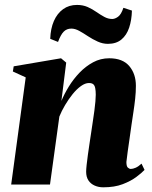

<svg xmlns="http://www.w3.org/2000/svg" viewBox="-20 -768 633 799"><path d="M235.5 -348Q247.5 -377 266.5 -408Q285.5 -439 311.2 -465.8Q337 -492.5 367.8 -509Q398.5 -525.5 434.5 -525.5Q490.5 -525.5 518 -493Q545.5 -460.5 545.5 -411Q545.5 -384.5 542.5 -357Q539.5 -329.5 535.2 -301.8Q531 -274 527 -247Q524 -222.5 519.5 -193.5Q515 -164.5 511.5 -137.8Q508 -111 506 -94Q506 -76 512 -70.5Q518 -65 524.5 -65Q533 -65 544.5 -70Q556 -75 569 -87L581.5 -61Q570 -48.5 547.2 -31.5Q524.5 -14.5 490.5 -1.5Q456.5 11.5 409.5 11.5Q390 11.5 373.8 4.2Q357.5 -3 348 -17.2Q338.5 -31.5 338.5 -53.5Q338.5 -63 340.5 -81.8Q342.5 -100.5 345.8 -124.2Q349 -148 352.8 -172.5Q356.5 -197 359.5 -217Q363 -241 366.5 -264Q370 -287 372.8 -307.8Q375.5 -328.5 377 -345.5Q378.5 -362.5 378.5 -373.5Q378.5 -390.5 376.2 -401.5Q374 -412.5 368 -417.5Q362 -422.5 350 -422.5Q334.5 -422.5 316.8 -409.8Q299 -397 282.2 -376.2Q265.5 -355.5 251 -331Q236.5 -306.5 227 -283L188 0H26.5L87 -446L33.5 -470.5L37 -492L234 -525.5L255.5 -507.5ZM189 -606.5Q190.5 -649 204.2 -680.5Q218 -712 242.5 -729.8Q267 -747.5 300.5 -747.5Q325 -747.5 344.8 -738.8Q364.5 -730 381.2 -718.2Q398 -706.5 414 -697.8Q430 -689 447 -689Q458.5 -689 471.5 -698.5Q484.5 -708 493.5 -735.5L529 -724Q528 -684.5 517.5 -653Q507 -621.5 485.2 -603.5Q463.5 -585.5 429 -585.5Q407.5 -585.5 386.5 -595Q365.5 -604.5 346.2 -617.2Q327 -630 309.8 -639.5Q292.5 -649 277 -649Q257.5 -649 245 -636.2Q232.5 -623.5 221.5 -593.5Z"/></svg>

Font: Merriweather 120pt Black
Style: Italic
Weight: 900
Italic angle: -7.8°
Version: Version 2.101